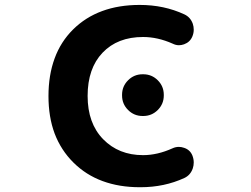

<svg xmlns="http://www.w3.org/2000/svg" viewBox="-20 -785 1040 795"><path d="M562.5 -9.8Q560.5 -9.8 558.6 -9.8Q473.6 -9.8 404.8 -35.2Q335.9 -60.5 284.2 -111.8Q232.4 -163.1 206.1 -232.4Q180.7 -300.8 180.7 -387.2Q180.7 -473.6 206.1 -543Q231.4 -612.3 282.7 -663.1Q334 -713.9 403.3 -739.3Q471.7 -764.6 558.6 -764.6Q659.2 -764.6 743.2 -725.6Q768.6 -713.9 778.3 -686.5Q782.2 -674.8 782.2 -662.1Q782.2 -647.5 776.4 -633.8Q766.6 -610.4 742.2 -601.6Q731.4 -597.7 720.7 -597.7Q708 -597.7 694.3 -604.5Q632.8 -631.8 572.3 -631.8Q466.8 -631.8 404.8 -566.9Q342.8 -502 342.8 -387.7Q342.8 -274.4 407.2 -208.5Q471.7 -142.6 572.3 -142.6Q631.8 -142.6 694.3 -170.9Q707 -176.8 720.7 -176.8Q731.4 -176.8 742.2 -172.9Q766.6 -165 776.4 -141.6Q782.2 -127 782.2 -112.3Q782.2 -99.6 778.3 -87.9Q768.6 -59.6 743.2 -47.9Q660.2 -9.8 562.5 -9.8ZM570.3 -304.7Q535.2 -304.7 510.3 -329.6Q485.4 -354.5 485.4 -389.6V-392.6Q485.4 -427.7 510.3 -452.6Q535.2 -477.5 570.3 -477.5H573.2Q608.4 -477.5 633.3 -452.6Q658.2 -427.7 658.2 -392.6V-389.6Q658.2 -354.5 633.3 -329.6Q608.4 -304.7 573.2 -304.7Z"/></svg>

Font: Rounded-X Mgen+ 2m bold
Style: Bold
Weight: 700
Designer: [Source Han Sans]
Ryoko NISHIZUKA  (kana & ideographs); Paul D. Hunt (Latin, Greek & Cyrillic); Wenlong ZHANG  (bopomofo
Version: Version 1.059.20150602